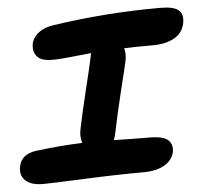

<svg xmlns="http://www.w3.org/2000/svg" viewBox="-47 -712 742 704"><g transform="rotate(-5 324.0 -360.0)"><path d="M84 -57.1Q40 -57.1 19.5 -76.7Q-1 -96.2 4.9 -127Q13.2 -172.4 66.9 -180.2Q153.3 -191.4 240.2 -194.8Q231.9 -216.8 237.8 -245.1Q248 -296.9 269.5 -384.8Q291 -472.7 296.9 -501Q297.4 -504.9 298.8 -511.2Q300.3 -517.6 300.8 -520Q279.3 -518.1 246.6 -514.4Q213.9 -510.7 194.1 -509.3Q174.3 -507.8 155.8 -507.8Q116.7 -507.8 101.3 -525.9Q85.9 -543.9 90.8 -573.2Q96.2 -596.7 117.7 -613Q139.2 -629.4 171.9 -633.8Q367.2 -663.1 567.9 -663.1Q617.2 -663.1 635 -647.7Q652.8 -632.3 647 -601.1Q640.1 -564.5 608.4 -546.6Q576.7 -528.8 529.8 -528.8Q453.6 -528.8 422.9 -526.9Q429.2 -507.3 424.8 -483.9Q421.4 -467.3 399.4 -377.9Q377.4 -288.6 363.8 -221.2Q360.8 -206.1 356 -194.8Q434.1 -192.9 484.9 -192.9Q537.6 -192.9 555.2 -176.8Q572.8 -160.6 567.9 -132.8Q561 -102.1 531.2 -85Q501.5 -67.9 453.1 -67.9Q357.4 -67.9 233.9 -62.5Q110.4 -57.1 84 -57.1Z"/></g></svg>

Font: Shantell Sans Irregular Bouncy
Style: Italic
Weight: 600
Italic angle: -11.31°
Designer: Stephen Nixon, Anya Danilova, Shantell Martin
Foundry: Arrow Type
Version: Version 1.006;[9816181b4]